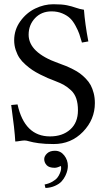

<svg xmlns="http://www.w3.org/2000/svg" viewBox="-20 -678 516 920"><path d="M382.3 -631.3Q387.2 -564.5 403.3 -479.5L372.6 -474.1Q365.7 -498.5 359.9 -515.4Q354 -532.2 342 -554.4Q330.1 -576.7 315.9 -590.3Q301.8 -604 278.6 -613.8Q255.4 -623.5 227.1 -623.5Q178.7 -623.5 147.9 -591.1Q117.2 -558.6 117.2 -511.7Q117.2 -426.3 258.3 -376Q279.3 -368.7 294.7 -362.3Q310.1 -356 329.6 -346.2Q349.1 -336.4 363 -326.2Q377 -315.9 391.4 -301Q405.8 -286.1 414.6 -269.8Q423.3 -253.4 429 -231.4Q434.6 -209.5 434.6 -184.1Q434.6 -105.5 377.7 -46.6Q320.8 12.2 237.3 12.2Q194.3 12.2 165 8.1Q135.7 3.9 121.1 -0.5Q106.4 -4.9 98.6 -4.9Q88.4 -4.9 74.7 -2.4Q61 0 53.2 0Q50.3 -56.2 33.7 -174.8L64 -177.7Q97.7 -24.4 219.7 -24.4Q279.3 -24.4 316.4 -57.4Q353.5 -90.3 353.5 -149.4Q353.5 -182.1 345.5 -205.8Q337.4 -229.5 320.3 -245.4Q303.2 -261.2 286.4 -270.8Q269.5 -280.3 242.7 -290.5Q222.2 -298.3 208.7 -304Q195.3 -309.6 173.1 -320.8Q150.9 -332 135.5 -342.3Q120.1 -352.5 102.3 -368.2Q84.5 -383.8 73.5 -400.1Q62.5 -416.5 55.2 -438.7Q47.9 -460.9 47.9 -484.9Q47.9 -535.2 77.1 -575.9Q106.4 -616.7 148.9 -637.2Q191.4 -657.7 235.8 -657.7Q276.9 -657.7 300.5 -652.8Q324.2 -647.9 343 -641.1Q361.8 -634.3 382.3 -631.3ZM243.2 44.4Q270.5 44.4 287.8 66.7Q305.2 88.9 305.2 117.2Q305.2 126.5 302.7 137.9Q300.3 149.4 293.2 164.3Q286.1 179.2 274.9 191.4Q263.7 203.6 243.4 212.6Q223.1 221.7 197.8 222.7L193.8 206.1Q215.3 201.7 231.2 192.4Q247.1 183.1 254.6 173.6Q262.2 164.1 266.8 152.6Q271.5 141.1 272.2 135.7Q272.9 130.4 272.9 127Q272.9 121.6 271.5 117.2Q253.9 126 242.2 126Q214.8 126 203.4 113.3Q191.9 100.6 191.9 84.5Q191.9 70.3 205.3 57.4Q218.8 44.4 243.2 44.4Z"/></svg>

Font: Libertinage
Style: b
Weight: 400
Designer: OSP
Foundry: OSP
Version: Version 1.0; 2008; OFL relea